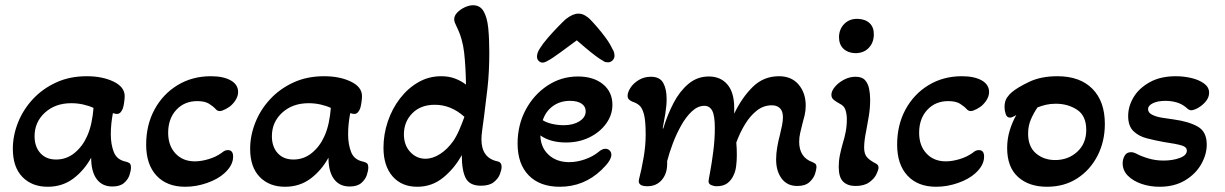

<svg xmlns="http://www.w3.org/2000/svg" viewBox="-20 -700 4675 733"><path d="M162 13Q102 13 65.5 -24.5Q29 -62 29 -132Q29 -182 48.5 -231.5Q68 -281 105 -321Q142 -361 194 -385Q246 -409 311 -409Q371 -409 413.5 -388.5Q456 -368 456 -333Q456 -324 454 -309.5Q452 -295 449 -286Q446 -278 440.5 -271.5Q435 -265 426 -265Q422 -265 411 -268Q407 -247 405 -227Q403 -207 403 -187Q403 -149 414.5 -119.5Q426 -90 460 -83Q469 -81 474.5 -77Q480 -73 480 -60Q480 -49 474.5 -32Q469 -15 453.5 -1.5Q438 12 409 12Q370 12 349 -16.5Q328 -45 328 -98Q301 -49 259.5 -18Q218 13 162 13ZM194 -91Q234 -91 264.5 -116Q295 -141 312 -179Q323 -203 329 -231.5Q335 -260 337 -288Q320 -296 298 -301Q276 -306 252 -306Q191 -306 151.5 -270Q112 -234 112 -180Q112 -140 134 -115.5Q156 -91 194 -91Z M687 13Q617 13 577.5 -29.5Q538 -72 538 -148Q538 -223 570 -282Q602 -341 658 -375Q714 -409 785 -409Q833 -409 861 -393Q889 -377 889 -349Q889 -324 865 -300Q856 -291 841.5 -283.5Q827 -276 819 -276Q810 -276 804 -283Q794 -294 778 -304Q762 -314 733 -314Q684 -314 653 -280.5Q622 -247 622 -193Q622 -144 650 -114Q678 -84 724 -84Q748 -84 776.5 -92.5Q805 -101 827 -117Q838 -127 850 -127Q870 -127 870 -102Q870 -69 837 -39Q812 -16 770.5 -1.5Q729 13 687 13Z M1068 13Q1008 13 971.5 -24.5Q935 -62 935 -132Q935 -182 954.5 -231.5Q974 -281 1011 -321Q1048 -361 1100 -385Q1152 -409 1217 -409Q1277 -409 1319.5 -388.5Q1362 -368 1362 -333Q1362 -324 1360 -309.5Q1358 -295 1355 -286Q1352 -278 1346.5 -271.5Q1341 -265 1332 -265Q1328 -265 1317 -268Q1313 -247 1311 -227Q1309 -207 1309 -187Q1309 -149 1320.5 -119.5Q1332 -90 1366 -83Q1375 -81 1380.5 -77Q1386 -73 1386 -60Q1386 -49 1380.5 -32Q1375 -15 1359.5 -1.5Q1344 12 1315 12Q1276 12 1255 -16.5Q1234 -45 1234 -98Q1207 -49 1165.5 -18Q1124 13 1068 13ZM1100 -91Q1140 -91 1170.5 -116Q1201 -141 1218 -179Q1229 -203 1235 -231.5Q1241 -260 1243 -288Q1226 -296 1204 -301Q1182 -306 1158 -306Q1097 -306 1057.5 -270Q1018 -234 1018 -180Q1018 -140 1040 -115.5Q1062 -91 1100 -91Z M1573 13Q1513 13 1478.5 -27Q1444 -67 1444 -136Q1444 -187 1460.5 -236Q1477 -285 1507 -324Q1537 -363 1577 -386Q1617 -409 1664 -409Q1694 -409 1717.5 -400Q1741 -391 1759 -377Q1758 -445 1752 -499Q1746 -553 1723 -599Q1719 -607 1716.5 -613.5Q1714 -620 1714 -626Q1714 -640 1725.5 -652Q1737 -664 1754 -672Q1771 -680 1786 -680Q1813 -680 1826.5 -656.5Q1840 -633 1844 -592.5Q1848 -552 1848 -500Q1848 -424 1841 -363Q1834 -302 1828 -256Q1824 -226 1821 -204Q1818 -182 1818 -168Q1818 -97 1879 -84Q1895 -81 1895 -63Q1895 -52 1888.5 -35Q1882 -18 1865 -4.5Q1848 9 1816 9Q1773 9 1758 -20Q1743 -49 1743 -108Q1715 -57 1672 -22Q1629 13 1573 13ZM1604 -94Q1632 -94 1660 -112Q1688 -130 1710 -161Q1723 -180 1733.5 -204.5Q1744 -229 1753 -254Q1702 -300 1640 -300Q1586 -300 1554 -267.5Q1522 -235 1522 -187Q1522 -146 1546 -120Q1570 -94 1604 -94Z M2117 13Q2041 13 1998.5 -30.5Q1956 -74 1956 -152Q1956 -223 1987 -281Q2018 -339 2070.5 -373.5Q2123 -408 2186 -408Q2246 -408 2282 -378.5Q2318 -349 2318 -300Q2318 -261 2294 -228Q2270 -195 2230 -175.5Q2190 -156 2141 -156Q2081 -156 2043 -183Q2044 -137 2074.5 -109Q2105 -81 2153 -81Q2182 -81 2212.5 -91.5Q2243 -102 2265 -120Q2279 -132 2291 -132Q2301 -132 2307.5 -125.5Q2314 -119 2314 -109Q2314 -87 2276 -51Q2209 13 2117 13ZM2132 -222Q2168 -222 2192 -237Q2216 -252 2216 -275Q2216 -294 2200 -304.5Q2184 -315 2156 -315Q2119 -315 2091.5 -295.5Q2064 -276 2052 -241Q2066 -232 2088 -227Q2110 -222 2132 -222ZM2051 -461Q2043 -461 2036.5 -467.5Q2030 -474 2030 -484Q2030 -490 2032.5 -498Q2035 -506 2041 -515Q2052 -533 2071.5 -555.5Q2091 -578 2110.5 -598Q2130 -618 2140 -627Q2167 -648 2188 -648Q2201 -648 2212.5 -641.5Q2224 -635 2232 -627Q2242 -617 2259 -597.5Q2276 -578 2292.5 -555.5Q2309 -533 2318 -513Q2323 -506 2324.5 -499Q2326 -492 2326 -487Q2326 -477 2318.5 -469.5Q2311 -462 2301 -462Q2297 -462 2292 -463Q2287 -464 2282 -468Q2272 -473 2254 -486.5Q2236 -500 2216.5 -516.5Q2197 -533 2182 -546Q2152 -524 2119.5 -500Q2087 -476 2071 -468Q2060 -461 2051 -461Z M2451 11Q2415 11 2419 -13Q2430 -56 2437.5 -100.5Q2445 -145 2445 -186Q2445 -239 2438.5 -263.5Q2432 -288 2421 -297.5Q2410 -307 2394 -312Q2387 -315 2381.5 -320Q2376 -325 2376 -334Q2376 -348 2387 -365Q2398 -382 2418.5 -394.5Q2439 -407 2465 -407Q2499 -407 2512 -383.5Q2525 -360 2525 -322Q2525 -297 2520 -266Q2515 -235 2510 -210L2512 -209Q2528 -262 2551.5 -307Q2575 -352 2608.5 -380Q2642 -408 2686 -408Q2731 -408 2757 -377.5Q2783 -347 2783 -288V-266Q2812 -327 2853.5 -368Q2895 -409 2954 -409Q3002 -409 3029 -377Q3056 -345 3056 -297Q3056 -278 3052 -260.5Q3048 -243 3043 -226Q3039 -210 3035 -193Q3031 -176 3031 -159Q3031 -99 3082 -81Q3089 -78 3093 -74.5Q3097 -71 3097 -62Q3097 -53 3091.5 -36Q3086 -19 3070 -4.5Q3054 10 3024 10Q2985 10 2964 -18.5Q2943 -47 2943 -91Q2943 -113 2947 -137Q2951 -161 2957 -183Q2962 -203 2965.5 -221Q2969 -239 2969 -252Q2969 -276 2957.5 -287Q2946 -298 2927 -298Q2895 -298 2869.5 -278Q2844 -258 2824.5 -226Q2805 -194 2791 -156Q2792 -147 2792.5 -132.5Q2793 -118 2793 -107Q2793 -88 2790.5 -67Q2788 -46 2781 -32Q2773 -13 2757.5 -1Q2742 11 2716 11Q2705 11 2695 6.5Q2685 2 2685 -8Q2685 -12 2691 -43.5Q2697 -75 2703 -121Q2709 -167 2709 -211Q2709 -259 2699 -277.5Q2689 -296 2669 -296Q2644 -296 2621.5 -275Q2599 -254 2580.5 -221Q2562 -188 2548.5 -152Q2535 -116 2527 -85V-74Q2527 -37 2506.5 -13Q2486 11 2451 11Z M3245 -497Q3217 -498 3200 -514Q3183 -530 3183 -559Q3184 -590 3204 -609.5Q3224 -629 3255 -628Q3284 -627 3300.5 -611Q3317 -595 3316 -566Q3315 -536 3296 -516.5Q3277 -497 3245 -497ZM3246 10Q3216 10 3199 -6.5Q3182 -23 3182 -63Q3182 -86 3186.5 -108Q3191 -130 3197 -151Q3204 -173 3208.5 -196Q3213 -219 3213 -245Q3213 -263 3208 -279.5Q3203 -296 3186 -304Q3173 -311 3163.5 -318.5Q3154 -326 3154 -338Q3154 -352 3167 -368Q3180 -384 3201.5 -395.5Q3223 -407 3246 -407Q3271 -407 3282.5 -394Q3294 -381 3298 -361Q3302 -341 3302 -320Q3302 -288 3297 -257.5Q3292 -227 3287 -201Q3283 -182 3281 -166Q3279 -150 3279 -136Q3279 -111 3291 -98.5Q3303 -86 3325 -75Q3334 -70 3334 -60Q3334 -52 3326 -35Q3318 -18 3298.5 -4Q3279 10 3246 10Z M3554 13Q3484 13 3444.5 -29.5Q3405 -72 3405 -148Q3405 -223 3437 -282Q3469 -341 3525 -375Q3581 -409 3652 -409Q3700 -409 3728 -393Q3756 -377 3756 -349Q3756 -324 3732 -300Q3723 -291 3708.5 -283.5Q3694 -276 3686 -276Q3677 -276 3671 -283Q3661 -294 3645 -304Q3629 -314 3600 -314Q3551 -314 3520 -280.5Q3489 -247 3489 -193Q3489 -144 3517 -114Q3545 -84 3591 -84Q3615 -84 3643.5 -92.5Q3672 -101 3694 -117Q3705 -127 3717 -127Q3737 -127 3737 -102Q3737 -69 3704 -39Q3679 -16 3637.5 -1.5Q3596 13 3554 13Z M3977 13Q3908 13 3866.5 -24.5Q3825 -62 3825 -135Q3825 -169 3834.5 -201Q3844 -233 3860 -261Q3844 -251 3836 -251Q3824 -251 3819.5 -264.5Q3815 -278 3815 -291Q3815 -314 3824.5 -327.5Q3834 -341 3843 -348Q3864 -366 3909 -387.5Q3954 -409 4017 -409Q4103 -409 4150.5 -361Q4198 -313 4198 -227Q4198 -160 4170 -105.5Q4142 -51 4092.5 -19Q4043 13 3977 13ZM4008 -89Q4058 -89 4092.5 -120.5Q4127 -152 4127 -204Q4127 -258 4092 -281Q4057 -304 4011 -304Q3990 -304 3973 -300Q3956 -296 3941 -290Q3927 -270 3916 -245Q3905 -220 3905 -190Q3905 -140 3935 -114.5Q3965 -89 4008 -89Z M4407 13Q4370 13 4338 2Q4306 -9 4286 -29Q4266 -49 4266 -77Q4266 -92 4273.5 -105.5Q4281 -119 4298 -119Q4307 -119 4317 -114Q4335 -104 4363 -95.5Q4391 -87 4422 -87Q4457 -87 4484 -97Q4511 -107 4511 -125Q4511 -139 4490.5 -145Q4470 -151 4422 -158Q4389 -164 4358 -172Q4327 -180 4307 -199.5Q4287 -219 4287 -257Q4287 -294 4307.5 -328.5Q4328 -363 4369 -386Q4410 -409 4469 -409Q4500 -409 4529 -402Q4558 -395 4577 -381Q4596 -367 4596 -346Q4596 -328 4583.5 -313Q4571 -298 4554.5 -288.5Q4538 -279 4527 -279Q4519 -279 4508 -290Q4491 -304 4470.5 -309.5Q4450 -315 4430 -315Q4400 -315 4381.5 -306Q4363 -297 4363 -283Q4363 -270 4378.5 -262Q4394 -254 4417 -250.5Q4440 -247 4461 -244Q4519 -236 4553 -216.5Q4587 -197 4587 -148Q4587 -110 4565.5 -72.5Q4544 -35 4503.5 -11Q4463 13 4407 13Z"/></svg>

Font: Akaya Kanadaka
Style: Regular
Weight: 400
Designer: Vaishnavi Murthy Yerkadithaya, Juan Luis Blanco Aristondo
Version: Version 1.002; ttfautohint (v1.8.3)